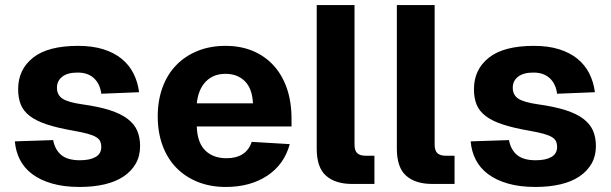

<svg xmlns="http://www.w3.org/2000/svg" viewBox="-20 -730 2424 762"><path d="M296 12Q234 12 187 -1.5Q140 -15 108 -39Q76 -63 59 -96.5Q42 -130 39 -169L191 -174Q198 -136 223 -115Q248 -94 297 -94Q337 -94 359.5 -107Q382 -120 382 -147Q382 -159 378 -168.5Q374 -178 362 -185.5Q350 -193 328.5 -199Q307 -205 273 -211Q209 -222 166.5 -236Q124 -250 98.5 -269.5Q73 -289 62.5 -315Q52 -341 52 -376Q52 -454 111 -501Q170 -548 290 -548Q347 -548 390 -534.5Q433 -521 463 -496.5Q493 -472 510 -438Q527 -404 532 -364L382 -358Q377 -397 353 -419.5Q329 -442 288 -442Q248 -442 227 -425.5Q206 -409 206 -382Q206 -353 228 -338.5Q250 -324 306 -316Q371 -307 415 -293Q459 -279 486 -258.5Q513 -238 524.5 -211.5Q536 -185 536 -150Q536 -111 519 -81Q502 -51 471 -30Q440 -9 395.5 1.5Q351 12 296 12Z M876 12Q815 12 765 -8Q715 -28 679.5 -64.5Q644 -101 625 -153Q606 -205 606 -268Q606 -331 625 -383Q644 -435 679.5 -471.5Q715 -508 764.5 -528Q814 -548 875 -548Q935 -548 983 -528Q1031 -508 1065.5 -470.5Q1100 -433 1118.5 -379.5Q1137 -326 1137 -258V-228H761Q763 -164 794.5 -133Q826 -102 879 -102Q917 -102 942.5 -118Q968 -134 979 -167L1130 -158Q1108 -77 1040.5 -32.5Q973 12 876 12ZM984 -320Q981 -379 951.5 -408Q922 -437 875 -437Q827 -437 797 -406.5Q767 -376 761 -320Z M1377 0Q1311 0 1274 -32.5Q1237 -65 1237 -140V-710H1387V-156Q1387 -132 1398 -122Q1409 -112 1430 -112H1466V0Z M1695 0Q1629 0 1592 -32.5Q1555 -65 1555 -140V-710H1705V-156Q1705 -132 1716 -122Q1727 -112 1748 -112H1784V0Z M2105 12Q2043 12 1996 -1.5Q1949 -15 1917 -39Q1885 -63 1868 -96.5Q1851 -130 1848 -169L2000 -174Q2007 -136 2032 -115Q2057 -94 2106 -94Q2146 -94 2168.5 -107Q2191 -120 2191 -147Q2191 -159 2187 -168.5Q2183 -178 2171 -185.5Q2159 -193 2137.5 -199Q2116 -205 2082 -211Q2018 -222 1975.5 -236Q1933 -250 1907.5 -269.5Q1882 -289 1871.5 -315Q1861 -341 1861 -376Q1861 -454 1920 -501Q1979 -548 2099 -548Q2156 -548 2199 -534.5Q2242 -521 2272 -496.5Q2302 -472 2319 -438Q2336 -404 2341 -364L2191 -358Q2186 -397 2162 -419.5Q2138 -442 2097 -442Q2057 -442 2036 -425.5Q2015 -409 2015 -382Q2015 -353 2037 -338.5Q2059 -324 2115 -316Q2180 -307 2224 -293Q2268 -279 2295 -258.5Q2322 -238 2333.5 -211.5Q2345 -185 2345 -150Q2345 -111 2328 -81Q2311 -51 2280 -30Q2249 -9 2204.5 1.5Q2160 12 2105 12Z"/></svg>

Font: Geist
Style: Bold
Weight: 400
Designer: Basement.studio, Andrés Briganti, Mateo Zaragoza
Foundry: Basement.studio, Vercel, Andrés Briganti, Guido Ferreyra, Mateo Zaragoza
Version: Version 1.401